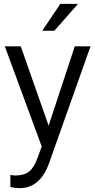

<svg xmlns="http://www.w3.org/2000/svg" viewBox="-20 -767 496 999"><path d="M263 -607H200L294 -747H386ZM82 212Q70 212 56.5 210Q43 208 34 206V143Q45 146 61 146Q106 146 132 125Q158 104 175 55L197 -5L5 -526H88L233 -113L369 -526H451L235 83Q188 212 82 212Z"/></svg>

Font: Freesentation 4 Regular
Style: Regular
Weight: 400
Designer: glyphs from Roboto by Christian Robertson / Hangul glyphs from Noto Sans CJK(Source Han Sans) by Jang Soo-young and Kang
Foundry: PT&
Version: Version 2.001